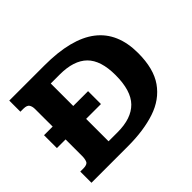

<svg xmlns="http://www.w3.org/2000/svg" viewBox="-141 -847 1055 1055"><g transform="rotate(-45 386.5 -319.5)"><path d="M32.2 -269V-369.1H374.5V-269ZM31.7 0V-86.9H55.7Q86.4 -86.9 93 -102.3Q99.6 -117.7 99.6 -140.6Q99.6 -142.1 99.6 -162.8Q99.6 -183.6 99.6 -216.1Q99.6 -248.5 99.6 -287.4Q99.6 -326.2 99.4 -364.5Q99.1 -402.8 99.1 -434.8Q99.1 -466.8 99.1 -486.1Q99.1 -505.4 99.1 -505.4Q99.1 -525.4 91.1 -538.6Q83 -551.8 55.7 -552.2Q52.7 -552.2 44.2 -552.2Q35.6 -552.2 31.7 -552.2V-638.7H305.2Q513.2 -638.7 615.2 -559.8Q717.3 -481 717.3 -322.8Q717.3 -201.2 667.7 -130.6Q618.2 -60.1 527.8 -30Q437.5 0 315.9 0ZM259.3 -94.7H329.6Q437 -94.7 490.5 -149.2Q543.9 -203.6 543.9 -324.7Q543.9 -439 491 -491.5Q438 -543.9 329.1 -543.9H259.3Z"/></g></svg>

Font: Kameron
Style: Bold
Weight: 700
Designer: Vernon Adams
Foundry: Vernon Adams
Version: Version 1.100